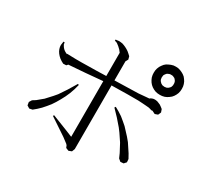

<svg xmlns="http://www.w3.org/2000/svg" viewBox="-174 -1055 1347 1293"><g transform="rotate(30 500.0 -408.5)"><path d="M845.7 -498 837.9 -501 822.3 -504.9 799.8 -506.8 771.5 -508.8 737.3 -510.7H652.3L602.5 -509.8L545.9 -508.8H531.2V-13.7L522.5 8.8L500 17.6L477.5 8.8L470.7 -7.8L463.9 -15.6L423.8 -45.9L292 -133.8L296.9 -141.6L420.9 -92.8L468.8 -73.2V-505.9L336.9 -494.1L209 -484.4L199.2 -473.6L175.8 -472.7L158.2 -482.4L142.6 -493.2L129.9 -504.9L119.1 -517.6L110.4 -531.2L104.5 -544.9L100.6 -559.6L99.6 -574.2L101.6 -587.9L103.5 -602.5L113.3 -601.6L114.3 -588.9L120.1 -578.1L126 -569.3L132.8 -561.5L140.6 -554.7L149.4 -548.8L159.2 -543.9L166 -541V-543.9L196.3 -543L235.4 -542H281.2L335 -543L395.5 -543.9L463.9 -545.9H468.8V-726.6L455.1 -744.1L438.5 -759.8L420.9 -773.4L411.1 -778.3L400.4 -780.3V-790L412.1 -791L425.8 -793L438.5 -792L453.1 -790L466.8 -785.2L480.5 -779.3L495.1 -771.5L508.8 -762.7L522.5 -751L536.1 -738.3L542 -715.8L531.2 -696.3V-547.9L714.8 -552.7L770.5 -557.6L795.9 -559.6L801.8 -564.5L812.5 -569.3L824.2 -572.3H836.9L850.6 -570.3L863.3 -565.4L877 -559.6L889.6 -550.8L903.3 -540L911.1 -517.6L901.4 -495.1L878.9 -487.3L857.4 -498L856.4 -499ZM806.6 -141.6 773.4 -204.1 735.4 -260.7 714.8 -288.1 669.9 -339.8 622.1 -389.6 627.9 -398.4 659.2 -380.9 689.5 -361.3 716.8 -338.9 744.1 -315.4 793.9 -261.7 817.4 -233.4 859.4 -169.9 877.9 -136.7 879.9 -112.3 864.3 -94.7 839.8 -92.8 821.3 -108.4ZM108.4 -109.4 104.5 -133.8 117.2 -154.3 140.6 -168.9 185.5 -206.1 228.5 -252.9 250 -278.3 290 -337.9 330.1 -404.3 338.9 -401.4 328.1 -361.3 315.4 -325.2 299.8 -290 282.2 -256.8 264.6 -226.6 245.1 -197.3 223.6 -170.9 201.2 -145.5 177.7 -123 152.3 -101.6 128.9 -96.7ZM796.9 -724.6 798.8 -710 801.8 -703.1 805.7 -697.3 810.5 -692.4 815.4 -687.5 822.3 -683.6 828.1 -680.7 835.9 -679.7 843.8 -678.7 851.6 -679.7 859.4 -680.7 865.2 -683.6 872.1 -687.5 877 -692.4 881.8 -697.3 885.7 -703.1 887.7 -710 889.6 -716.8V-724.6V-733.4L887.7 -741.2L885.7 -747.1L881.8 -752.9L877 -758.8L872.1 -763.7L865.2 -766.6L859.4 -769.5L851.6 -771.5H843.8H835.9L828.1 -769.5L822.3 -766.6L815.4 -763.7L810.5 -758.8L805.7 -752.9L801.8 -747.1L798.8 -741.2L797.9 -733.4ZM948.2 -690.4 941.4 -674.8 932.6 -660.2 921.9 -647.5 908.2 -636.7 894.5 -627.9 878.9 -621.1 861.3 -617.2 843.8 -616.2 826.2 -617.2 808.6 -621.1 793 -627.9 778.3 -636.7 765.6 -647.5 754.9 -660.2 746.1 -674.8 739.3 -690.4 735.4 -708 734.4 -724.6 735.4 -743.2 739.3 -759.8 746.1 -776.4 754.9 -790 765.6 -803.7 778.3 -814.5 793 -822.3 808.6 -829.1 826.2 -834 843.8 -835 861.3 -834 878.9 -829.1 894.5 -822.3 908.2 -814.5 921.9 -803.7 932.6 -790 941.4 -776.4 948.2 -759.8 952.1 -743.2 953.1 -724.6 952.1 -708Z"/></g></svg>

Font: Kurinto Seri
Style: Regular
Weight: 400
Designer: Kurinto was developed by Clint Goss from a range of fonts that are compatible with the SIL Open Font License Version 1.1
Foundry: Clinton F. Goss
Version: Version 2.196; July 25, 2020